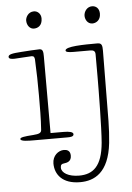

<svg xmlns="http://www.w3.org/2000/svg" viewBox="-57 -664 637 928"><g transform="rotate(-5 261.0 -200.0)"><path d="M172 -401C172 -422 170 -436 154 -436C137 -436 94 -433 65 -431C19 -428 2 -424 2 -412C2 -401 20 -401 30 -401C42 -401 99 -406 113 -406C124 -406 127 -400 128 -389C131 -329 132 -274 132 -213C132 -165 132 -98 128 -47C127 -33 117 -28 88 -26C44 -23 24 -20 24 -12C24 0 61 0 93 0H252C266 0 282 -1 282 -13C282 -24 263 -28 234 -28H172ZM102 -580C102 -556 117 -538 136 -538C154 -538 177 -548 177 -584C177 -606 161 -621 143 -621C114 -621 102 -594 102 -580ZM260 89C260 64 243 59 229 59C202 59 173 82 173 120C173 172 207 221 294 221C363 221 434 188 450 44C453 18 456 -34 456 -61C456 -90 459 -372 459 -402C459 -427 457 -440 436 -440C367 -440 279 -439 279 -419C279 -412 291 -409 317 -409H397C414 -409 422 -404 422 -388V-278C422 -221 420 -30 414 40C404 153 360 189 292 189C240 189 207 168 207 143C207 129 213 125 223 124C240 122 260 117 260 89ZM385 -578C385 -561 396 -538 420 -538C437 -538 460 -550 460 -582C460 -608 444 -621 425 -621C400 -621 385 -598 385 -578Z"/></g></svg>

Font: Life Savers
Style: Regular
Weight: 400
Designer: Pablo Impallari, Rodrigo Fuenzalida, Brenda Gallo
Foundry: Pablo Impallari, Rodrigo Fuenzalida, Brenda Gallo
Version: Version 3.000